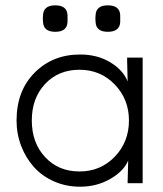

<svg xmlns="http://www.w3.org/2000/svg" viewBox="-20 -686 610 719"><path d="M277.8 -43.9Q356.4 -43.9 409.7 -99.1Q462.9 -154.3 462.9 -234.9Q462.9 -314.5 409.7 -369.6Q356.4 -424.8 277.8 -424.8Q198.7 -424.8 148.9 -371.6Q99.1 -318.4 99.1 -234.9Q99.1 -151.4 148.9 -97.7Q198.7 -43.9 277.8 -43.9ZM42 -234.9Q42 -345.7 109.6 -413.8Q177.2 -481.9 279.8 -481.9Q344.7 -481.9 393.1 -452.6Q441.4 -423.3 458 -380.9L456.1 -458V-470.2H514.2V0H458V-7.8L460 -85Q443.4 -44.9 392.8 -15.9Q342.3 13.2 279.8 13.2Q227.5 13.2 182.6 -6.6Q137.7 -26.4 107.2 -60.3Q76.7 -94.2 59.3 -139.4Q42 -184.6 42 -234.9ZM141.1 -604Q139.6 -617.2 141.1 -628.9Q142.6 -666 187 -666Q231.4 -666 232.9 -628.9V-604Q231.4 -566.9 187 -566.9Q142.6 -566.9 141.1 -604ZM337.9 -604Q336.4 -617.2 337.9 -628.9Q339.4 -666 383.8 -666Q428.7 -666 430.2 -628.9V-604Q428.7 -566.9 383.8 -566.9Q339.4 -566.9 337.9 -604Z"/></svg>

Font: Kreadon Light
Style: Regular
Weight: 300
Designer: kohakuno
Foundry: StudioGnu
Version: Version 1.000;Glyphs 3.1.2 (3151)